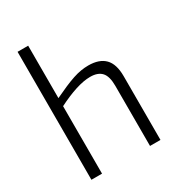

<svg xmlns="http://www.w3.org/2000/svg" viewBox="-190 -929 970 1050"><g transform="rotate(-30 295.5 -404.0)"><path d="M79 -808H146V-477Q186 -496 218.5 -510Q251 -524 278 -533Q305 -542 329 -546Q353 -550 376 -550Q445 -550 480 -514.5Q515 -479 515 -403V0H449V-380Q449 -440 425.5 -465.5Q402 -491 354 -491Q313 -491 260 -474Q207 -457 146 -426V0H79Z"/></g></svg>

Font: Plata Sans Light
Style: Regular
Weight: 300
Designer: Pablo Impallari, Andres Torresi, & Cristiano Sobral
Foundry: Pablo Impallari, Andres Torresi, & Cristiano Sobral
Version: Version 1.00;December 28, 2019;FontCreator 12.0.0.2547 64-bi